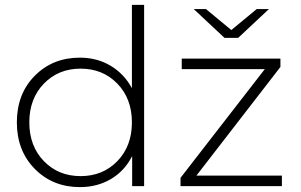

<svg xmlns="http://www.w3.org/2000/svg" viewBox="-20 -762 1234 786"><path d="M520 -401V-742H570V0H521V-123Q490 -62 434 -29Q378 4 307 4Q196 4 122.5 -70.5Q49 -145 49 -261Q49 -378 122.5 -452Q196 -526 307 -526Q377 -526 432.5 -493Q488 -460 520 -401ZM955 -607H899L773 -725H823L927 -639L1031 -725H1081ZM784 -43H1134V0H719V-34L1064 -479H724V-522H1128V-488ZM159.5 -102.5Q219 -41 310 -41Q401 -41 460.5 -102.5Q520 -164 520 -261Q520 -358 460.5 -419.5Q401 -481 310 -481Q219 -481 159.5 -419.5Q100 -358 100 -261Q100 -164 159.5 -102.5Z"/></svg>

Font: mBank Light
Style: Regular
Weight: 300
Designer: Julieta Ulanovsky
Foundry: Julieta Ulanovsky
Version: Version 7.200;PS 007.200;hotconv 1.0.88;makeotf.lib2.5.64775